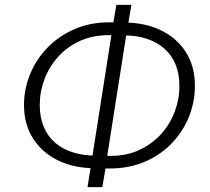

<svg xmlns="http://www.w3.org/2000/svg" viewBox="-20 -751 867 792"><path d="M341 21 356 -73 377 -57H373Q286 -57 220 -89Q154 -121 116.5 -179.5Q79 -238 79 -318Q79 -383 103.5 -443.5Q128 -504 174 -552.5Q220 -601 285.5 -630Q351 -659 432 -659H465L445 -642L460 -731H522L507 -642L486 -658H491Q578 -658 644 -626Q710 -594 747 -535.5Q784 -477 784 -396Q784 -332 760 -271Q736 -210 690 -161.5Q644 -113 579 -84.5Q514 -56 432 -56H398L418 -72L402 21ZM359 -93 442 -622 457 -606H428Q362 -606 309.5 -582Q257 -558 220 -517Q183 -476 163.5 -424.5Q144 -373 144 -318Q144 -268 160 -229Q176 -190 206.5 -163Q237 -136 280.5 -122.5Q324 -109 377 -109H380ZM420 -93 407 -108H436Q503 -108 555 -132.5Q607 -157 644 -197.5Q681 -238 700.5 -290Q720 -342 720 -396Q720 -446 704.5 -484.5Q689 -523 658.5 -550Q628 -577 586 -591Q544 -605 490 -605H485L503 -621Z"/></svg>

Font: Nunito Sans 12pt Light
Style: Italic
Weight: 300
Italic angle: -9°
Designer: Vernon Adams
Foundry: Vernon Adams
Version: Version 3.101;gftools[0.9.27]